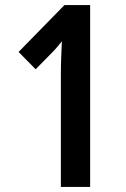

<svg xmlns="http://www.w3.org/2000/svg" viewBox="-20 -734 494 754"><path d="M334 0V-714H233L53 -530L120 -462L182 -525C201 -544 214 -560 223 -572C221 -530 219 -485 219 -441V0Z"/></svg>

Font: Noto Sans Myanmar UI ExtraCondensed SemiBold
Style: Regular
Weight: 600
Width: 2
Designer: Monotype Design Team
Foundry: Monotype Imaging Inc.
Version: Version 2.103